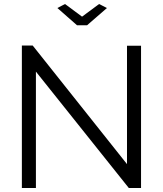

<svg xmlns="http://www.w3.org/2000/svg" viewBox="-20 -937 812 957"><path d="M304 -917 389 -854 474 -917 513 -897 414 -811H364L266 -897ZM159 -580V0H89V-710H143L613 -119V-709H683V0H622Z"/></svg>

Font: PTCRaleway
Style: Regular
Weight: 400
Designer: Matt McInerney, Pablo Impallari, Rodrigo Fuenzalida
Foundry: Matt McInerney, Pablo Impallari, Rodrigo Fuenzalida
Version: Version 3.000g; ttfautohint (v1.5) -l 8 -r 28 -G 28 -x 14 -D